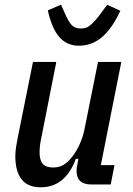

<svg xmlns="http://www.w3.org/2000/svg" viewBox="-20 -783 563 815"><path d="M219 -520 156 -201Q148 -166 148 -137Q148 -102 162 -87Q176 -72 205 -72Q231 -72 250 -83.5Q269 -95 286 -117Q305 -141 318.5 -171.5Q332 -202 338 -231L396 -520H495L408 -82H466L450 0H367Q305 0 305 -58Q305 -65 306 -72.5Q307 -80 309 -88L313 -109H302Q257 12 153 12Q98 12 71.5 -22Q45 -56 45 -120Q45 -137 48 -157.5Q51 -178 55 -197L120 -520ZM315 -589Q264 -589 232 -625.5Q200 -662 183 -739L239 -763L253 -732Q270 -691 284.5 -676.5Q299 -662 323 -662Q334 -662 344 -665Q354 -668 364 -676.5Q374 -685 386 -698.5Q398 -712 413 -733L435 -763L491 -737Q455 -661 412.5 -625Q370 -589 315 -589Z"/></svg>

Font: IBM Plex Sans Condensed Medium
Style: Italic
Weight: 500
Width: 3
Italic angle: -11°
Designer: Mike Abbink, Paul van der Laan, Pieter van Rosmalen
Foundry: Bold Monday
Version: Version 1.3